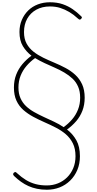

<svg xmlns="http://www.w3.org/2000/svg" viewBox="-20 -1168 857 1696"><path d="M394 508Q347 508 306.5 499.5Q266 491 231.5 475.5Q197 460 165.5 437.5Q134 415 106 388Q97 379 96 372.5Q95 366 101 359Q111 350 116.5 351.5Q122 353 131 362Q170 398 209.5 422Q249 446 294 458Q339 470 393 470Q446 470 492 451.5Q538 433 572.5 399Q607 365 627 317.5Q647 270 647 212Q647 145 623.5 98Q600 51 561.5 18Q523 -15 474.5 -40Q426 -65 374.5 -87.5Q323 -110 274.5 -136Q226 -162 187 -196Q148 -230 125.5 -278.5Q103 -327 103 -395Q103 -457 123 -508.5Q143 -560 178 -601.5Q213 -643 258 -676Q212 -711 182 -760.5Q152 -810 152 -885Q152 -944 173 -992.5Q194 -1041 230 -1076Q266 -1111 315 -1129.5Q364 -1148 421 -1148Q484 -1148 533.5 -1131Q583 -1114 622.5 -1086.5Q662 -1059 693 -1028Q703 -1020 703.5 -1014.5Q704 -1009 697 -1002Q689 -993 682.5 -995Q676 -997 666 -1006Q631 -1039 592 -1062Q553 -1085 512 -1098Q471 -1111 421 -1111Q353 -1111 301 -1082.5Q249 -1054 220.5 -1003Q192 -952 192 -885Q192 -825 215 -783Q238 -741 276.5 -711Q315 -681 362.5 -658Q410 -635 460.5 -614Q511 -593 559 -567.5Q607 -542 645 -507Q683 -472 705.5 -423Q728 -374 728 -305Q728 -242 708 -190Q688 -138 652.5 -97Q617 -56 572 -24Q623 15 654.5 71Q686 127 686 212Q686 279 663 333.5Q640 388 599.5 427.5Q559 467 506.5 487.5Q454 508 394 508ZM542 -45Q584 -75 617 -113.5Q650 -152 669 -200Q688 -248 688 -305Q688 -361 670 -402.5Q652 -444 620.5 -473.5Q589 -503 548.5 -527Q508 -551 463 -570.5Q418 -590 374 -610.5Q330 -631 290 -655Q248 -625 214.5 -586Q181 -547 162 -499.5Q143 -452 143 -395Q143 -341 161 -300.5Q179 -260 210 -230.5Q241 -201 282 -178Q323 -155 367.5 -134.5Q412 -114 457 -93Q502 -72 542 -45Z"/></svg>

Font: Playwrite CL Thin
Style: Regular
Weight: 100
Designer: Veronika Burian, José Scaglione
Foundry: TypeTogether
Version: Version 1.002